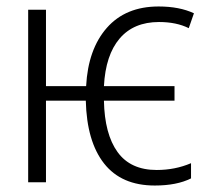

<svg xmlns="http://www.w3.org/2000/svg" viewBox="-20 -563 640 593"><path d="M245 -252H122V0H67V-533H122V-297H246Q252 -411 310 -477Q368 -543 470 -543Q534 -543 579 -522L563 -476Q525 -495 471 -495Q393 -495 349.5 -444Q306 -393 301 -297H519V-252H301Q303 -149 343 -93.5Q383 -38 464 -38Q521 -38 570 -59V-12Q526 10 458 10Q355 10 301.5 -58Q248 -126 245 -252Z"/></svg>

Font: Noto Sans Mono UI Light
Style: Regular
Weight: 300
Monospace: yes
Designer: Monotype Design team
Foundry: Monotype Imaging Inc.
Version: Version 1.000